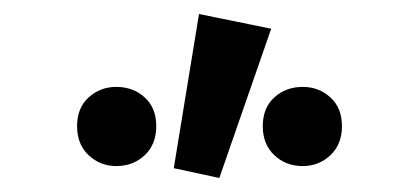

<svg xmlns="http://www.w3.org/2000/svg" viewBox="-20 -821 595 274"><path d="M228 -581 264 -801 367 -780 293 -567ZM146 -584Q123 -584 106.5 -599.5Q90 -615 90 -641Q90 -667 106.5 -682Q123 -697 146 -697Q170 -697 186.5 -682Q203 -667 203 -641Q203 -615 186.5 -599.5Q170 -584 146 -584ZM412 -584Q388 -584 371.5 -599.5Q355 -615 355 -641Q355 -667 371.5 -682Q388 -697 412 -697Q435 -697 451.5 -682Q468 -667 468 -641Q468 -615 451.5 -599.5Q435 -584 412 -584Z"/></svg>

Font: Giro Regular
Style: Bold
Weight: 700
Designer: Paul D. Hunt
Foundry: Adobe Systems Incorporated
Version: Version 1.000;PS 1.0;hotconv 1.0.88;makeotf.lib2.5.647800